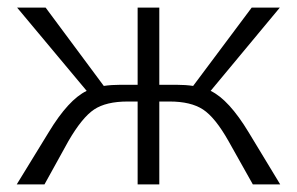

<svg xmlns="http://www.w3.org/2000/svg" viewBox="-20 -485 781 505"><path d="M634 -137 717 0H645L581 -114Q546 -176 514 -197Q482 -218 426 -218H399V0H342V-218H316Q259 -218 227.5 -197Q196 -176 160 -114L97 0H24L108 -137Q160 -223 208 -246L25 -465H100L253 -259Q273 -262 297 -262H342V-465H399V-262H444Q468 -262 488 -259L642 -465H716L534 -246Q582 -223 634 -137Z"/></svg>

Font: EauTestSC Semilight
Style: Regular
Weight: 300
Designer: Christian Thalmann (Catharsis Fonts)
Version: Version 0.001;PS 000.001;hotconv 1.0.88;makeotf.lib2.5.64775